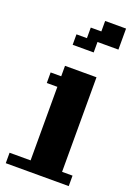

<svg xmlns="http://www.w3.org/2000/svg" viewBox="-145 -804 590 859"><g transform="rotate(20 150.0 -375.0)"><path d="M299.8 -49.8V0H0V-49.8H100.1V-399.9H49.8V-450.2H100.1V-500H250V-49.8ZM100.1 -649.9V-600.1H200.2V-649.9H299.8V-750H200.2V-700.2H149.9V-649.9Z"/></g></svg>

Font: Redaction 50
Style: Bold
Weight: 700
Designer: Jeremy Mickel / Forest Young
Foundry: MCKL
Version: Version 2.001;hotconv 1.0.113;makeotfexe 2.5.65598 DEVELOPME